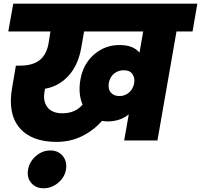

<svg xmlns="http://www.w3.org/2000/svg" viewBox="-20 -760 1088 1039"><path d="M651.9 0 676.8 -141.1Q630.4 -103 562 -103Q546.9 -103 532.2 -106Q485.8 -53.7 423.3 -22.9Q360.8 7.8 286.1 7.8Q149.4 7.8 85 -69.1Q20.5 -146 45.9 -287.1L65.9 -404.8H87.9Q157.2 -404.8 194.8 -434.8Q232.4 -464.8 243.2 -527.8L252.9 -589.8H24.9L51.8 -740.2H1047.9L1022 -589.8H935.1L832 0ZM215.8 258.8Q172.9 258.8 148.7 229.5Q124.5 200.2 131.8 158.2Q139.2 114.7 174.1 84.5Q209 54.2 252 54.2Q295.4 54.2 319.8 84.2Q344.2 114.3 336.9 158.2Q329.6 200.2 294.4 229.5Q259.3 258.8 215.8 258.8ZM626 -240.2Q657.2 -240.2 679 -260Q700.7 -279.8 706.1 -310.1Q710.9 -338.9 696.5 -359.4Q682.1 -379.9 649.9 -379.9Q619.6 -379.9 597.2 -361.6Q574.7 -343.3 568.8 -311Q563.5 -277.3 580.1 -258.8Q596.7 -240.2 626 -240.2ZM317.9 -147Q387.2 -147 426.8 -193.8Q401.9 -252.9 415 -328.1Q429.7 -415 491.2 -467Q552.7 -519 633.8 -516.1Q701.7 -514.6 734.9 -475.1L754.9 -589.8H435.1L419.9 -502.9Q403.3 -407.7 351.1 -350.3Q298.8 -293 224.1 -279.8L221.2 -265.1Q211.4 -213.4 236.3 -180.2Q261.2 -147 317.9 -147Z"/></svg>

Font: Poppins ExtraBold
Style: Italic
Weight: 800
Italic angle: -10°
Designer: Ninad Kale (Devanagari), Jonny Pinhorn (Latin)
Foundry: Indian Type Foundry
Version: Version 3.200;PS 1.000;hotconv 16.6.54;makeotf.lib2.5.65590